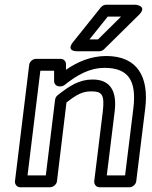

<svg xmlns="http://www.w3.org/2000/svg" viewBox="-20 -764 640 809"><path d="M96 -25 150 -466H208V-422C208 -409 219 -400 230 -400H235C241 -400 247 -402 252 -406C304 -447 356 -478 421 -478C521 -478 556 -424 542 -308L507 -25H430L463 -293C474 -380 445 -429 370 -429C314 -429 272 -402 222 -362C216 -357 213 -350 212 -343L173 -25ZM43 0C42 11 50 25 65 25H191C202 25 218 15 220 0L260 -332C303 -366 328 -379 364 -379C408 -379 422 -368 413 -293L377 0C376 11 384 25 399 25H526C537 25 552 15 554 0L592 -308C608 -440 559 -528 428 -528C362 -528 306 -503 258 -470V-494C258 -505 249 -516 236 -516H131C120 -516 105 -506 103 -491ZM490 -694 393 -598H357L434 -694ZM566 -702C603 -739 552 -744 552 -744H427C419 -744 411 -740 405 -733L288 -587C256 -547 304 -548 304 -548H398C404 -548 413 -551 418 -556Z"/></svg>

Font: Falling Sky
Style: ExtOuObl
Weight: 400
Designer: Paul D. Hunt
Foundry: Adobe Systems Incorporated
Version: Version 1.02